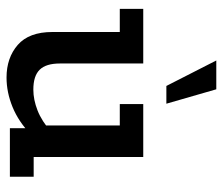

<svg xmlns="http://www.w3.org/2000/svg" viewBox="-66 -590 666 573"><g transform="rotate(90 266.5 -303.0)"><path d="M211 10Q152 10 113.5 -23.5Q75 -57 75 -127V-328H6V-398H169V-149Q169 -108 187.5 -89Q206 -70 247 -70Q277 -70 309 -82.5Q341 -95 374 -124L354 -93V-328H290V-398H448V-71H507V0H362V-60L381 -63Q343 -26 299 -8Q255 10 211 10ZM236 -467 160 -616H246L289 -467Z"/></g></svg>

Font: Rokkitt Medium
Style: Regular
Weight: 500
Version: Version 3.103